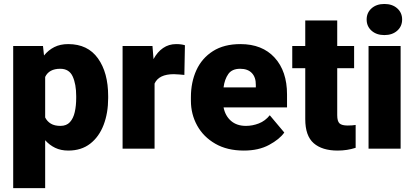

<svg xmlns="http://www.w3.org/2000/svg" viewBox="-20 -765 2136 988"><path d="M536.6 -270.5V-260.3Q536.6 -183.6 513.2 -122.3Q489.7 -61 444.1 -25.6Q398.4 9.8 331.5 9.8Q293 9.8 263.7 -4.4Q234.4 -18.6 212.4 -43.5V203.1H47.9V-528.3H201.2L206.5 -479.5Q229 -507.3 259.5 -522.7Q290 -538.1 331.1 -538.1Q431.6 -538.1 484.1 -464.6Q536.6 -391.1 536.6 -270.5ZM372.1 -260.3V-270.5Q372.1 -332 354 -371.6Q335.9 -411.1 290 -411.1Q232.4 -411.1 212.4 -369.1V-160.6Q222.7 -140.1 241.7 -128.7Q260.7 -117.2 291 -117.2Q322.3 -117.2 339.8 -136.5Q357.4 -155.8 364.7 -188.2Q372.1 -220.7 372.1 -260.3Z M931.6 -532.2 928.7 -379.4Q918.9 -380.4 902.3 -381.8Q885.7 -383.3 874.5 -383.3Q797.4 -383.3 775.4 -335V0H610.8V-528.3H764.6L770 -460.9Q789.6 -497.6 819.1 -517.8Q848.6 -538.1 886.2 -538.1Q913.6 -538.1 931.6 -532.2Z M1234.9 9.8Q1148.9 9.8 1087.9 -25.4Q1026.9 -60.5 994.6 -118.9Q962.4 -177.2 962.4 -246.6V-265.1Q962.4 -342.3 990.7 -404.1Q1019 -465.8 1075.9 -502Q1132.8 -538.1 1217.3 -538.1Q1329.6 -538.1 1393.3 -468.3Q1457 -398.4 1457 -279.3V-212.4H1130.4Q1139.2 -168.5 1168.9 -142.8Q1198.7 -117.2 1245.6 -117.2Q1279.3 -117.2 1312 -129.9Q1344.7 -142.6 1368.2 -171.9L1442.9 -83Q1418.5 -48.3 1364.7 -19.3Q1311 9.8 1234.9 9.8ZM1215.8 -411.1Q1173.8 -411.1 1154.8 -384Q1135.7 -356.9 1130.4 -315.4H1296.4V-328.1Q1296.9 -367.2 1275.9 -389.2Q1254.9 -411.1 1215.8 -411.1Z M1802.2 -528.3V-414.1H1715.3V-172.4Q1715.3 -141.1 1727.1 -130.1Q1738.8 -119.1 1769 -119.1Q1783.2 -119.1 1792.5 -119.9Q1801.8 -120.6 1810.1 -122.1V-4.4Q1766.6 9.8 1717.3 9.8Q1637.7 9.8 1594.2 -28.1Q1550.8 -65.9 1550.8 -151.9V-414.1H1483.9V-528.3H1550.8V-659.7H1715.3V-528.3Z M1866.7 -664.6Q1866.7 -699.7 1892.1 -722.2Q1917.5 -744.6 1958 -744.6Q1998.5 -744.6 2023.9 -722.2Q2049.3 -699.7 2049.3 -664.6Q2049.3 -629.4 2023.9 -606.9Q1998.5 -584.5 1958 -584.5Q1917.5 -584.5 1892.1 -606.9Q1866.7 -629.4 1866.7 -664.6ZM2041.5 -528.3V0H1876.5V-528.3Z"/></svg>

Font: Vazirmatn UI FD Black
Style: Regular
Weight: 900
Designer: Saber Rastikerdar
Foundry: Saber Rastikerdar
Version: Version 33.003